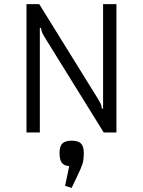

<svg xmlns="http://www.w3.org/2000/svg" viewBox="-20 -645 696 935"><path d="M109 -625H171L450 -175Q453 -170 461.5 -156Q470 -142 472.5 -134Q475 -126 476 -116H482V-625H547V0H485L206 -450Q203 -455 194.5 -469Q186 -483 183.5 -491Q181 -499 180 -509H174V0H109ZM297 260 317 164Q292 162 281 147.5Q270 133 270 99Q270 67 284 53.5Q298 40 329 40Q360 40 374 53.5Q388 67 388 99Q388 135 381 155.5Q374 176 356 213L329 270Z"/></svg>

Font: Changa ExtraLight
Style: Regular
Weight: 275
Designer: Eduardo Rodriguez Tunni
Foundry: Eduardo Rodriguez Tunni
Version: Version 2.002; ttfautohint (v1.5) -l 8 -r 50 -G 200 -x 14 -H